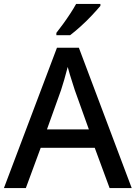

<svg xmlns="http://www.w3.org/2000/svg" viewBox="-20 -961 694 981"><path d="M540 0 464 -206H188L112 0H0L271 -717H383L653 0ZM362 -501Q359 -512 351.5 -534Q344 -556 337 -580Q330 -604 326 -619Q318 -588 308 -553Q298 -518 292 -501L220 -300H434ZM493 -931Q478 -913 451 -884Q424 -855 393 -827Q362 -799 338 -781H268V-793Q283 -812 302 -838Q321 -864 339 -891.5Q357 -919 369 -941H493Z"/></svg>

Font: Noto Sans Gurmukhi Medium
Style: Regular
Weight: 500
Designer: Jelle Bosma - Monotype Design Team
Foundry: Monotype Imaging Inc.
Version: Version 2.004; ttfautohint (v1.8.4.7-5d5b)